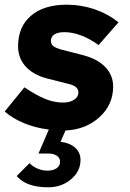

<svg xmlns="http://www.w3.org/2000/svg" viewBox="-29 -545 554 818"><path d="M-9 -70 75 -173Q127 -138 165 -123Q203 -108 240 -108Q268 -108 286.5 -120Q305 -132 305 -151Q305 -164 295.5 -173Q286 -182 265 -187L170 -211Q111 -227 79.5 -262.5Q48 -298 48 -348Q48 -431 103 -478Q158 -525 255 -525Q316 -525 372.5 -506Q429 -487 476 -450L391 -353Q354 -380 316.5 -394Q279 -408 246 -408Q218 -408 203 -398.5Q188 -389 188 -371Q188 -357 197.5 -349Q207 -341 232 -334L325 -310Q386 -294 419.5 -259.5Q453 -225 453 -176Q453 -99 395 -46Q337 7 250 11L229 59Q269 64 291.5 84.5Q314 105 314 136Q314 185 273.5 219Q233 253 176 253Q131 253 97.5 241.5Q64 230 42 205L97 150Q111 165 131.5 173.5Q152 182 174 182Q198 182 212.5 171.5Q227 161 227 144Q227 128 213 118.5Q199 109 176 109H135L179 7Q123 0 74 -20Q25 -40 -9 -70Z"/></svg>

Font: Red Hat Text
Style: Bold Italic
Weight: 700
Italic angle: -12°
Designer: Pentagram / MCKL
Foundry: Pentagram / MCKL
Version: Version 1.003; Red Hat Text Bold Italic